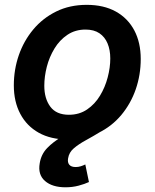

<svg xmlns="http://www.w3.org/2000/svg" viewBox="-20 -570 644 800"><path d="M262.7 11.2Q191.9 11.2 141.6 -16.8Q91.3 -44.9 64.5 -95.7Q37.6 -146.5 37.6 -214.4Q37.6 -279.8 58.3 -339.8Q79.1 -399.9 118.7 -447.3Q158.2 -494.6 214.4 -522.2Q270.5 -549.8 341.3 -549.8Q412.1 -549.8 462.4 -522Q512.7 -494.1 539.6 -443.4Q566.4 -392.6 566.4 -324.2Q566.4 -258.3 545.7 -198.2Q524.9 -138.2 485.4 -90.8Q445.8 -43.5 389.6 -16.1Q333.5 11.2 262.7 11.2ZM267.1 -91.8Q310.5 -91.8 343 -114Q375.5 -136.2 396.7 -171.4Q418 -206.5 428.7 -247.6Q439.5 -288.6 439.5 -326.2Q439.5 -361.8 428.2 -388.9Q417 -416 394.3 -431.4Q371.6 -446.8 336.4 -446.8Q293.5 -446.8 261 -425Q228.5 -403.3 207 -367.9Q185.5 -332.5 175 -291.7Q164.6 -251 164.6 -212.4Q164.6 -159.2 189.7 -125.5Q214.8 -91.8 267.1 -91.8ZM252.9 210.4Q197.8 210.4 167.5 184.1Q137.2 157.7 145.5 110.4Q151.4 72.8 176.8 46.6Q202.1 20.5 238.5 -0.7Q274.9 -22 315.7 -43.9Q356.4 -65.9 394 -95Q431.6 -124 459.5 -165.8Q487.3 -207.5 497.6 -269H562.5Q550.8 -200.2 525.9 -153.3Q501 -106.4 468.5 -75.2Q436 -43.9 401.9 -22.9Q367.7 -2 337.6 14.4Q307.6 30.8 287.6 47.9Q267.6 64.9 263.7 89.8Q260.7 106.9 268.8 116.5Q276.9 126 295.4 126Q306.2 126 316.4 122.8Q326.7 119.6 335.4 115.2L350.6 188.5Q333 196.8 307.4 203.6Q281.7 210.4 252.9 210.4Z"/></svg>

Font: Inter 16pt SemiBold
Style: Italic
Weight: 600
Italic angle: -9.3988°
Version: Version 4.001;git-66647c0bb